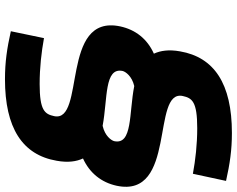

<svg xmlns="http://www.w3.org/2000/svg" viewBox="-108 -646 930 753"><g transform="rotate(90 356.5 -270.0)"><path d="M182 -512C174 -468 179 -435 191 -409C133 -383 97 -337 84 -277C34 -41 462 -142 436 -18C428 19 414 39 310 39C246 39 185 32 130 22L103 152C170 167 224 175 291 175C482 175 588 107 611 -28C619 -72 614 -105 602 -131C659 -157 696 -203 709 -263C759 -499 331 -398 357 -522C365 -559 379 -579 483 -579C547 -579 608 -572 662 -562L690 -692C623 -707 569 -715 502 -715C308 -715 205 -645 182 -512ZM259 -287C262 -298 279 -323 318 -332C424 -311 550 -326 534 -253C531 -242 514 -217 474 -208C368 -228 243 -214 259 -287Z"/></g></svg>

Font: LT Wave Black
Style: Italic
Weight: 900
Designer: Daniel Lyons
Version: Version 2.5 (Glyphs App)